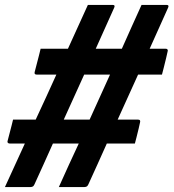

<svg xmlns="http://www.w3.org/2000/svg" viewBox="-37 -740 705 780"><path d="M16 -254H108Q151 -346 192 -437H112Q101 -437 104 -448Q106 -455 111 -475Q116 -495 121.5 -515.5Q127 -536 128 -542H239Q280 -632 320 -720H421Q432 -720 427 -709Q408 -667 389.5 -625.5Q371 -584 352 -542H458Q478 -587 498 -631.5Q518 -676 538 -720H640Q651 -720 646 -709Q627 -667 608.5 -625.5Q590 -584 571 -542H636Q642 -542 643 -539Q646 -536 644 -531Q643 -525 638 -504.5Q633 -484 628 -464Q623 -444 621 -437H524Q503 -391 482.5 -345.5Q462 -300 441 -254H524Q535 -254 532 -243Q531 -237 526.5 -218.5Q522 -200 517.5 -182Q513 -164 511 -157H397Q378 -115 359.5 -73.5Q341 -32 322 9Q319 16 314.5 18Q310 20 305 20H202Q222 -24 242 -68.5Q262 -113 283 -157H178Q159 -115 140.5 -73.5Q122 -32 103 9Q100 16 95.5 18Q91 20 86 20H-17Q24 -69 64 -157H2Q-3 -157 -5 -160Q-8 -163 -6 -168Q-4 -175 0.5 -193Q5 -211 10 -229.5Q15 -248 16 -254ZM222 -254H327Q348 -300 368.5 -345.5Q389 -391 410 -437H305Q284 -391 263.5 -345.5Q243 -300 222 -254Z"/></svg>

Font: Recursive Sn Lnr St
Style: Bold Italic
Weight: 700
Italic angle: -15°
Version: Version 1.079;hotconv 1.0.112;makeotfexe 2.5.65598; ttfautoh